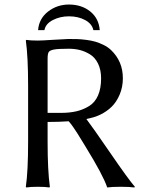

<svg xmlns="http://www.w3.org/2000/svg" viewBox="-20 -824 640 847"><path d="M148 -691Q152 -742 192 -773Q232 -804 284 -804Q340 -804 378 -773.5Q416 -743 420 -691H392Q386 -719 355.5 -735.5Q325 -752 284 -752Q245 -752 213 -735.5Q181 -719 176 -691ZM190 -286V-200Q190 -71 200 0L198 3Q180 0 147 0Q114 0 96 3L94 0Q104 -68 104 -200V-445Q104 -574 94 -645L96 -648Q114 -645 147 -645Q163 -645 216.5 -648.5Q270 -652 282 -652Q305 -652 321.5 -651.5Q338 -651 361 -648Q384 -645 401 -640Q418 -635 436.5 -626Q455 -617 469 -604Q522 -554 522 -479Q522 -440 508 -407Q494 -374 472.5 -353Q451 -332 422 -318Q400 -307 361 -299Q385 -268 466 -150Q547 -32 575 0L573 3Q553 0 513 0Q472 0 453 3Q435 -51 358 -176Q353 -184 340 -205.5Q327 -227 320.5 -237Q314 -247 303.5 -262.5Q293 -278 283 -289Q241 -286 190 -286ZM283 -609Q236 -609 218 -605.5Q200 -602 195 -594.5Q190 -587 190 -565V-326H248Q287 -326 317 -333Q347 -340 373 -356Q399 -372 412.5 -403Q426 -434 426 -478Q426 -516 412.5 -543.5Q399 -571 376.5 -584.5Q354 -598 331.5 -603.5Q309 -609 283 -609Z"/></svg>

Font: Libertinus Sans
Style: Regular
Weight: 400
Designer: Philipp H. Poll
Foundry: Khaled Hosny
Version: Version 6.1